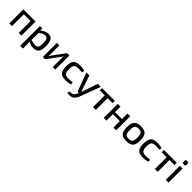

<svg xmlns="http://www.w3.org/2000/svg" viewBox="485 -2601 4711 4711"><g transform="rotate(45 2840.5 -245.5)"><path d="M500 -488V0H406V-410H171V0H77V-488Z M734 -488 741 -413Q779 -453 834.5 -477Q890 -501 943 -501Q1030 -501 1070 -435.5Q1110 -370 1110 -241Q1110 -103 1065 -45.5Q1020 12 923 12Q825 12 747 -37Q751 13 750 62V199H654V-488ZM750 -346V-98Q849 -72 898 -72Q961 -72 985.5 -106.5Q1010 -141 1010 -242Q1010 -339 987.5 -378Q965 -417 910 -417Q874 -417 838 -400.5Q802 -384 750 -346Z M1675 0H1588V-309Q1588 -322 1589.5 -345.5Q1591 -369 1591 -377H1589Q1579 -350 1554 -317L1319 0H1241V-488H1327V-178Q1327 -148 1324 -112H1327Q1346 -150 1361 -170L1597 -488H1675Z M2199 -80 2209 -15Q2134 12 2038 12Q1910 12 1857.5 -45.5Q1805 -103 1805 -244Q1805 -385 1858 -443Q1911 -501 2039 -501Q2136 -501 2200 -476L2188 -414Q2113 -419 2055 -419Q1971 -419 1939 -382Q1907 -345 1907 -244Q1907 -143 1939 -106Q1971 -69 2055 -69Q2137 -69 2199 -80Z M2765 -488 2575 23Q2539 125 2483 168Q2416 218 2292 200L2301 132Q2379 138 2418 112Q2456 85 2485 18L2492 0H2471Q2445 0 2437 -25L2265 -488H2368L2489 -133Q2503 -96 2507 -73H2521L2541 -133L2661 -488Z M3252 -409H3079V0H2982V-409H2809V-488H3252Z M3786 -488V0H3690V-222H3449V0H3354V-488H3449V-296H3690V-488Z M4149 13Q4021 13 3968 -45.5Q3915 -104 3915 -243Q3915 -383 3968.5 -442Q4022 -501 4149 -501Q4276 -501 4329 -442Q4382 -383 4382 -243Q4382 -103 4329 -45Q4276 13 4149 13ZM4017 -243Q4017 -142 4045 -105Q4073 -68 4149 -68Q4224 -68 4252.5 -105Q4281 -142 4281 -243Q4281 -345 4253 -382Q4225 -419 4149 -419Q4073 -419 4045 -382Q4017 -345 4017 -243Z M4882 -80 4892 -15Q4817 12 4721 12Q4593 12 4540.5 -45.5Q4488 -103 4488 -244Q4488 -385 4541 -443Q4594 -501 4722 -501Q4819 -501 4883 -476L4871 -414Q4796 -419 4738 -419Q4654 -419 4622 -382Q4590 -345 4590 -244Q4590 -143 4622 -106Q4654 -69 4738 -69Q4820 -69 4882 -80Z M5399 -409H5226V0H5129V-409H4956V-488H5399Z M5530 -696H5576Q5604 -696 5604 -668V-612Q5604 -583 5576 -583H5530Q5501 -583 5501 -612V-668Q5501 -696 5530 -696ZM5601 0H5505V-488H5601Z"/></g></svg>

Font: Exo 2.0 Medium
Style: Regular
Weight: 500
Designer: Natanael Gama
Version: Version 1.001;PS 001.001;hotconv 1.0.70;makeotf.lib2.5.58329